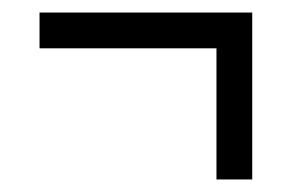

<svg xmlns="http://www.w3.org/2000/svg" viewBox="-20 -406 465 306"><path d="M325 -329H43V-386H382V-120H325Z"/></svg>

Font: Noto Serif Cond
Style: Regular
Weight: 400
Width: 3
Designer: Monotype Design Team
Foundry: Monotype Imaging Inc.
Version: Version 1.001